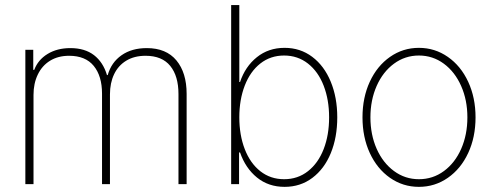

<svg xmlns="http://www.w3.org/2000/svg" viewBox="-20 -727 1946 758"><path d="M80.1 -530.3H111.3V-451.2H115.2Q129.9 -490.7 167.7 -513.9Q205.6 -537.1 257.8 -537.1Q314.9 -537.1 351.1 -509.3Q387.2 -481.4 402.3 -430.7H405.3Q419.4 -480.5 459.7 -508.8Q500 -537.1 559.6 -537.1Q636.2 -537.1 676.5 -488.5Q716.8 -439.9 716.8 -356.4V0H684.6V-355.5Q684.6 -426.8 652.1 -466.8Q619.6 -506.8 554.7 -506.8Q510.3 -506.8 478.5 -487.5Q446.8 -468.3 430.4 -433.8Q414.1 -399.4 414.1 -354.5V0H382.8V-357.4Q382.8 -426.8 350.1 -466.8Q317.4 -506.8 252.9 -506.8Q209.5 -506.8 177.7 -487.3Q146 -467.8 129.2 -432.6Q112.3 -397.5 112.3 -352.5V0H80.1Z M892.6 -707H924.8V-403.3H927.7Q948.2 -464.4 994.1 -501.2Q1040 -538.1 1103.5 -538.1Q1165.5 -538.1 1212.6 -502.7Q1259.8 -467.3 1285.6 -404.8Q1311.5 -342.3 1311.5 -263.7Q1311.5 -184.6 1285.9 -122.3Q1260.3 -60.1 1213.1 -24.7Q1166 10.7 1103.5 10.7Q1040 10.7 994.6 -26.1Q949.2 -63 927.7 -125H923.8V0H892.6ZM1101.6 -19.5Q1155.8 -19.5 1196 -51.3Q1236.3 -83 1257.8 -138.4Q1279.3 -193.8 1279.3 -263.7Q1279.3 -333 1257.8 -388.7Q1236.3 -444.3 1195.8 -476.1Q1155.3 -507.8 1101.6 -507.8Q1047.9 -507.8 1007.8 -476.3Q967.8 -444.8 946.3 -389.2Q924.8 -333.5 924.8 -263.7Q924.8 -193.8 946.3 -138.2Q967.8 -82.5 1007.8 -51Q1047.9 -19.5 1101.6 -19.5Z M1411.1 -263.7Q1411.1 -341.8 1439.9 -404.3Q1468.8 -466.8 1519.8 -502.4Q1570.8 -538.1 1633.8 -538.1Q1696.8 -538.1 1748 -502.4Q1799.3 -466.8 1828.4 -404.1Q1857.4 -341.3 1857.4 -263.7Q1857.4 -185.5 1828.4 -123Q1799.3 -60.5 1748 -24.9Q1696.8 10.7 1633.8 10.7Q1570.8 10.7 1519.8 -24.9Q1468.8 -60.5 1439.9 -123Q1411.1 -185.5 1411.1 -263.7ZM1825.2 -263.7Q1825.2 -332 1800.5 -387.7Q1775.9 -443.4 1732.2 -475.6Q1688.5 -507.8 1633.8 -507.8Q1579.1 -507.8 1535.4 -475.6Q1491.7 -443.4 1467 -387.7Q1442.4 -332 1442.4 -263.7Q1442.4 -195.3 1467 -139.6Q1491.7 -84 1535.4 -51.8Q1579.1 -19.5 1633.8 -19.5Q1689 -19.5 1732.7 -51.8Q1776.4 -84 1800.8 -139.6Q1825.2 -195.3 1825.2 -263.7Z"/></svg>

Font: Pretendard Thin
Style: Regular
Weight: 100
Designer: Base glyphs from Inter by Rasmus Andersson; Hangeul glyphs from Noto Sans CJK(Source Han Sans) by Jang Soo-young and Kan
Foundry: Kil Hyung-jin
Version: Version 1.309